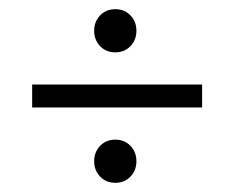

<svg xmlns="http://www.w3.org/2000/svg" viewBox="-20 -500 510 418"><path d="M264 -399.5Q251 -386 231 -386Q211 -386 198 -399.5Q185 -413 185 -433Q185 -453 198 -466.5Q211 -480 231 -480Q251 -480 264 -466.5Q277 -453 277 -433Q277 -413 264 -399.5ZM264 -115.5Q251 -102 231 -102Q211 -102 198 -115.5Q185 -129 185 -149Q185 -169 198 -182.5Q211 -196 231 -196Q251 -196 264 -182.5Q277 -169 277 -149Q277 -129 264 -115.5ZM50 -316H420V-266H50Z"/></svg>

Font: Karma Light
Style: Regular
Weight: 300
Designer: Joana Correia
Foundry: Indian Type Foundry
Version: Version 1.202;PS 1.0;hotconv 1.0.78;makeotf.lib2.5.61930; tt